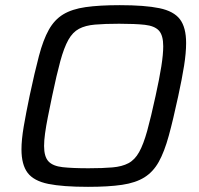

<svg xmlns="http://www.w3.org/2000/svg" viewBox="-20 -716 773 744"><path d="M321 8Q223.4 8 167.1 -3.4Q110.8 -14.9 87 -46.4Q63.2 -78 63.2 -137.2Q63.2 -174.1 71.9 -225.6Q80.7 -277.1 95 -345.6Q114.4 -436.7 130.9 -499.1Q147.3 -561.5 169.1 -600.5Q190.9 -639.6 224.8 -660.2Q258.7 -680.8 311.7 -688.4Q364.7 -696 444 -696Q541.6 -696 597.6 -684.3Q653.6 -672.7 677.4 -641.1Q701.2 -609.6 701.2 -549.3Q701.2 -511.4 693.3 -461.2Q685.3 -410.9 670.4 -342.4Q650.9 -251.6 633.9 -189.7Q616.9 -127.8 595.2 -88.8Q573.4 -49.8 539.5 -28.7Q505.7 -7.6 453 0.2Q400.3 8 321 8ZM322.9 -64Q378.6 -64 415.8 -67.3Q453 -70.5 477.7 -83.6Q502.4 -96.7 519.1 -126.6Q535.8 -156.5 550.4 -209Q564.9 -261.4 582.8 -344Q597.7 -411.4 605.1 -458.5Q612.5 -505.5 612.5 -536.7Q612.5 -579.1 595.8 -597.4Q579 -615.6 541.6 -619.8Q504.2 -624 441.6 -624Q385.8 -624 348.3 -620.7Q310.8 -617.5 286.2 -604.4Q261.5 -591.3 244.8 -561.4Q228.1 -531.5 213.7 -479Q199.4 -426.6 182.1 -344Q172.7 -298.9 165.5 -262.7Q158.3 -226.5 154.6 -199Q150.8 -171.6 150.8 -150.3Q150.8 -108.9 167.9 -90.6Q184.9 -72.4 222.8 -68.2Q260.7 -64 322.9 -64Z"/></svg>

Font: Saira Thin
Style: Italic
Weight: 100
Italic angle: -12°
Designer: Hector Gatti with collaboration of the Omnibus-Type team
Foundry: Omnibus-Type
Version: Version 1.101